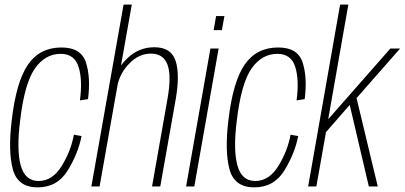

<svg xmlns="http://www.w3.org/2000/svg" viewBox="-20 -805 1748 829"><path d="M142.5 4Q56.5 4 35.5 -73.8Q14.5 -151.5 30.5 -284.5Q50 -452.5 101 -526.2Q152 -600 245.5 -600Q331 -600 351.5 -534.2Q372 -468.5 360 -377L325 -371.5Q337 -458.5 319.5 -515.5Q302 -572.5 242 -572.5Q175 -572.5 130.5 -509Q86 -445.5 67 -285Q51 -160 69.2 -91.8Q87.5 -23.5 146.5 -23.5Q206.5 -23.5 246.5 -88.5Q286.5 -153.5 299 -223.5L332 -217.5Q318 -144 273 -70Q228 4 142.5 4Z M374.5 0 513.5 -785H549L502.5 -522.5Q515 -539.5 531.5 -555Q580.5 -601 646.5 -601Q719 -601 738.2 -542.2Q757.5 -483.5 738.5 -375.5L672 0H636.5L703 -377Q721 -478 703.2 -525.8Q685.5 -573.5 631.5 -573.5Q579.5 -573.5 538 -530.5Q499.5 -491 488 -440L410 0Z M783.5 0 888.5 -595.5H924L819 0ZM913 -735.5H949L938 -675H902.5Z M1078 4Q992 4 971 -73.8Q950 -151.5 966 -284.5Q985.5 -452.5 1036.5 -526.2Q1087.5 -600 1181 -600Q1266.5 -600 1287 -534.2Q1307.5 -468.5 1295.5 -377L1260.5 -371.5Q1272.5 -458.5 1255 -515.5Q1237.5 -572.5 1177.5 -572.5Q1110.5 -572.5 1066 -509Q1021.5 -445.5 1002.5 -285Q986.5 -160 1004.8 -91.8Q1023 -23.5 1082 -23.5Q1142 -23.5 1182 -88.5Q1222 -153.5 1234.5 -223.5L1267.5 -217.5Q1253.5 -144 1208.5 -70Q1163.5 4 1078 4Z M1310.5 0 1448.5 -785H1484L1397 -290L1665.5 -595.5H1707.5L1519.5 -381.5L1611 0H1572.5L1490 -352L1387.5 -234.5L1346 0Z"/></svg>

Font: Anybody ExtraLight
Style: Italic
Weight: 200
Italic angle: -10°
Designer: Tyler Finck
Foundry: Etcetera Type Company
Version: Version 1.010; ttfautohint (v1.8.3) -l 8 -r 50 -G 200 -x 14 